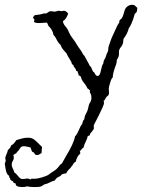

<svg xmlns="http://www.w3.org/2000/svg" viewBox="-134 -466 595 790"><path d="M146.5 -410.2Q138.7 -386.7 125 -378.9Q126 -368.2 133.8 -359.4Q141.6 -350.6 145 -343.8Q148.4 -336.9 149.4 -334Q150.4 -331.1 154.8 -323.2Q159.2 -315.4 166 -306.6Q172.9 -297.9 178.2 -289.1Q183.6 -280.3 188.5 -272.5L196.3 -261.7Q200.2 -256.8 203.1 -251Q206.1 -245.1 210 -239.3L212.9 -237.3Q218.8 -225.6 225.1 -214.8Q231.4 -204.1 236.3 -193.4L240.2 -191.4Q244.1 -179.7 250 -169.9L253.9 -168Q259.8 -153.3 267.6 -153.3Q275.4 -153.3 279.3 -168Q286.1 -200.2 290 -203.1Q292 -207 292 -210.4Q292 -213.9 293.9 -217.8L299.8 -228.5L304.7 -243.2Q305.7 -246.1 307.1 -248.5Q308.6 -251 310.1 -254.9Q311.5 -258.8 311.5 -265.1Q311.5 -271.5 314.5 -279.3Q317.4 -287.1 321.3 -298.8Q325.2 -310.5 330.6 -321.3Q335.9 -332 340.3 -342.3Q344.7 -352.5 348.1 -359.4Q351.6 -366.2 353 -368.2Q354.5 -370.1 356 -372.1Q357.4 -374 356.9 -376.5Q356.4 -378.9 357.9 -381.8Q359.4 -384.8 363.3 -387.2Q367.2 -389.6 370.6 -397.5Q374 -405.3 377.4 -418.9Q380.9 -432.6 390.1 -439.5Q399.4 -446.3 409.2 -446.3Q418.9 -446.3 422.9 -441.4Q426.8 -436.5 430.7 -434.6V-431.6Q430.7 -413.1 420.9 -410.2Q414.1 -384.8 406.7 -368.7Q399.4 -352.5 396.5 -351.6Q390.6 -327.1 375 -307.6Q373 -302.7 373 -296.9Q373 -284.2 364.3 -273.4Q355.5 -262.7 355.5 -253.9V-242.2Q355.5 -232.4 346.7 -219.7Q346.7 -210 343.8 -201.2Q329.1 -163.1 330.1 -147.5Q325.2 -145.5 319.3 -126Q313.5 -106.4 313.5 -102.5L314.5 -85Q314.5 -75.2 309.6 -71.8Q304.7 -68.4 302.2 -64.5Q299.8 -60.5 297.9 -56.6Q295.9 -52.7 292 -50.8Q293.9 -48.8 293.9 -41.5Q293.9 -34.2 273.9 5.9Q253.9 45.9 252 48.8V64.5Q249 68.4 246.6 72.3Q244.1 76.2 240.2 80.1Q236.3 84 235.4 88.9Q234.4 93.8 227.5 92.8Q224.6 105.5 218.8 116.7Q212.9 127.9 211.4 135.3Q210 142.6 207 143.6Q204.1 144.5 202.1 147Q200.2 149.4 199.7 151.9Q199.2 154.3 197.3 153.3H194.3V154.3L196.3 163.1V166Q182.6 176.8 177.7 199.2Q169.9 203.1 168 208Q166 212.9 161.1 217.8Q156.2 225.6 149.4 231.4Q142.6 237.3 138.7 247.1Q133.8 248 129.9 248.5Q126 249 121.1 251Q115.2 258.8 106.4 262.2Q97.7 265.6 91.8 276.4Q83 278.3 70.8 284.7Q58.6 291 47.9 293Q44.9 294.9 42.5 296.9Q40 298.8 34.2 301.3Q28.3 303.7 8.8 303.7Q-10.7 303.7 -22.5 300.8Q-31.2 303.7 -42 303.7Q-69.3 303.7 -69.3 291Q-69.3 288.1 -73.2 287.6Q-77.1 287.1 -80.1 283.2V279.3H-84Q-90.8 273.4 -91.8 272.5Q-91.8 266.6 -94.7 265.1Q-97.7 263.7 -95.7 257.8Q-106.4 252.9 -110.4 232.4Q-114.3 211.9 -114.3 208L-110.4 195.3L-112.3 184.6Q-112.3 179.7 -107.4 168.9Q-102.5 158.2 -101.6 151.4Q-89.8 141.6 -87.9 131.8Q-80.1 128.9 -75.7 122.6Q-71.3 116.2 -66.4 110.4Q-55.7 107.4 -44.4 104Q-33.2 100.6 -17.6 100.6Q-2 100.6 8.8 109.9Q19.5 119.1 25.4 125.5Q31.2 131.8 39.1 138.7Q37.1 154.3 37.1 164.1Q32.2 166 28.3 168.9Q24.4 171.9 17.6 171.9Q10.7 171.9 8.3 166Q5.9 160.2 -2 158.2L-8.8 140.6Q-15.6 139.6 -21.5 137.7Q-27.3 135.7 -37.1 135.7Q-46.9 135.7 -51.8 144.5Q-56.6 153.3 -64.5 160.2L-66.4 164.1Q-69.3 166 -73.7 168Q-78.1 169.9 -79.1 173.8Q-77.1 177.7 -77.1 183.6Q-77.1 189.5 -81.5 196.3Q-85.9 203.1 -85.9 210.9Q-85.9 218.8 -81.5 227.1Q-77.1 235.4 -75.2 243.2Q-66.4 249 -61 256.8Q-55.7 264.6 -47.9 269.5Q-40 271.5 -33.2 270Q-26.4 268.6 -18.6 268.6L-6.8 272.5L-5.9 269.5H7.8Q19.5 269.5 37.6 264.2Q55.7 258.8 64.5 253.9L73.2 247.1Q80.1 242.2 87.4 237.8Q94.7 233.4 100.1 228Q105.5 222.7 109.9 216.3Q114.3 210 121.1 206.1Q127 194.3 135.7 179.7Q169.9 124 174.8 94.7Q181.6 89.8 190.4 68.8Q199.2 47.9 204.1 44.9Q207 29.3 212.9 24.4Q213.9 11.7 220.2 1Q226.6 -9.8 228.5 -20Q230.5 -30.3 233.4 -39.1Q242.2 -50.8 242.2 -63Q242.2 -75.2 238.3 -81.1Q234.4 -86.9 236.3 -94.7Q233.4 -95.7 231.4 -98.1Q229.5 -100.6 225.6 -102.5Q221.7 -112.3 216.3 -118.7Q210.9 -125 206.1 -132.3Q201.2 -139.6 199.7 -147Q198.2 -154.3 188.5 -156.2L189.5 -158.2Q189.5 -162.1 187.5 -163.6Q185.5 -165 186.5 -169.9Q185.5 -173.8 179.7 -173.8Q179.7 -179.7 175.8 -184.1Q171.9 -188.5 169.9 -191.9Q168 -195.3 168.5 -196.3Q168.9 -197.3 167 -199.2L163.1 -201.2Q161.1 -203.1 161.1 -205.6Q161.1 -208 158.2 -213.4Q155.3 -218.8 149.9 -227.1Q144.5 -235.4 140.6 -245.1Q132.8 -253.9 126 -261.7Q119.1 -269.5 115.2 -281.2Q105.5 -290 99.6 -302.2Q93.8 -314.5 85 -324.2V-326.2Q85 -331.1 80.1 -340.3Q75.2 -349.6 71.8 -352.5Q68.4 -355.5 65.9 -358.9Q63.5 -362.3 62.5 -366.2Q61.5 -370.1 58.6 -373L27.3 -371.1Q5.9 -371.1 5.9 -377.9L7.8 -384.8Q7.8 -386.7 5.9 -386.7L2 -393.6Q2 -396.5 3.9 -396.5Q4.9 -404.3 17.1 -404.8Q29.3 -405.3 39.1 -408.7Q48.8 -412.1 54.7 -410.2Q59.6 -412.1 64.5 -416Q69.3 -419.9 75.2 -419.9L91.8 -418L107.4 -421.9L121.1 -419.9L127.9 -421.9Q137.7 -421.9 146.5 -410.2Z"/></svg>

Font: Mountains of Christmas
Style: Regular
Weight: 400
Designer: Crystal Kluge
Foundry: Font Diner, Inc DBA Tart Workshop
Version: Version 1.002